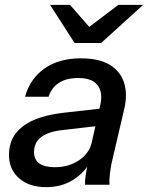

<svg xmlns="http://www.w3.org/2000/svg" viewBox="-20 -760 609 790"><path d="M330 0Q329 -13 332 -35.5Q335 -58 342 -88L338 -89L393 -330Q400 -360 393.5 -385Q387 -410 365 -424.5Q343 -439 302 -439Q252 -439 221.5 -418.5Q191 -398 180 -362H83Q104 -437 163.5 -478.5Q223 -520 313 -520Q388 -520 432 -493Q476 -466 490.5 -419.5Q505 -373 492 -315L439 -88Q435 -69 432 -43.5Q429 -18 431 0ZM170 10Q100 10 58.5 -26.5Q17 -63 17 -122Q17 -174 43.5 -209.5Q70 -245 120 -266.5Q170 -288 241 -296L410 -315L393 -243L239 -225Q180 -219 150 -196.5Q120 -174 120 -134Q120 -103 142 -87.5Q164 -72 205 -72Q263 -72 305 -100.5Q347 -129 357 -172L353 -95Q325 -47 278.5 -18.5Q232 10 170 10ZM287 -583 186 -740H268L385 -606H290L467 -740H569L396 -583Z"/></svg>

Font: Instrument Sans Medium
Style: Italic
Weight: 500
Italic angle: -13°
Designer: Rodrigo Fuenzalida
Foundry: fragTYPE
Version: Version 1.000;gftools[0.9.28]